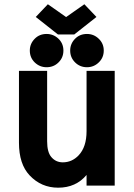

<svg xmlns="http://www.w3.org/2000/svg" viewBox="-20 -869 626 899"><path d="M289.6 -789.1 375 -849.1 431.6 -789.6 327.6 -707.5H251.5L147.5 -789.6L204.1 -849.1ZM198.2 -710Q230 -710 253.4 -688Q276.9 -665.5 276.9 -632.3Q276.9 -598.6 253.4 -576.2Q231 -554.2 198.2 -554.2Q166 -554.2 142.6 -576.7Q119.6 -599.1 119.6 -632.3Q119.6 -664.6 143.1 -688Q165 -710 198.2 -710ZM387.2 -710Q418.9 -710 441.9 -688Q465.8 -665.5 465.8 -632.3Q465.8 -598.6 441.9 -576.2Q418.9 -554.2 387.2 -554.2Q354.5 -554.2 331.5 -576.9Q308.6 -599.6 308.6 -632.3Q308.6 -664.6 332 -688Q354 -710 387.2 -710ZM517.1 0H385.3V-49.8Q335.4 9.8 252.4 9.8Q172.9 9.8 118.7 -47.9Q68.8 -100.6 68.8 -200.7V-537.1H200.7V-207.5Q200.7 -156.7 220.2 -133.8Q241.2 -108.9 273.9 -108.9Q316.9 -108.9 348.1 -141.6Q385.3 -180.7 385.3 -254.9V-537.1H517.1Z"/></svg>

Font: Consola Mono
Style: Bold
Weight: 700
Monospace: yes
Designer: Wojciech Kalinowski "wmk69" (wmk69@o2.pl)
Foundry: Wojciech Kalinowski "wmk69" (wmk69@o2.pl)
Version: Version 2.1.0